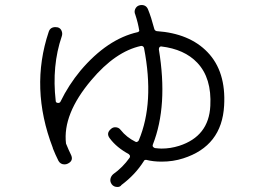

<svg xmlns="http://www.w3.org/2000/svg" viewBox="-20 -756 1040 765"><path d="M448 -11Q433 -11 425 -22Q418 -32 420 -43Q422 -54 431 -62Q469 -89 496 -127Q498 -129 498 -135Q497 -138 493 -142Q445 -168 418 -204Q401 -225 423 -243Q430 -249 439 -249Q453 -249 461 -238Q484 -209 520 -191L524 -190Q531 -192 533 -197Q596 -347 554 -564Q554 -567 550 -571Q546 -573 544 -573H542Q440 -551 344 -437Q229 -301 243 -184Q254 -157 262 -141Q275 -116 250 -104Q244 -101 237 -101Q221 -101 213 -115Q200 -141 191 -164L190 -168Q99 -405 174 -629Q180 -648 201 -648Q208 -647 210 -647Q221 -644 225.5 -633Q230 -622 226 -611Q186 -494 202 -354Q202 -347 210 -346Q218 -345 221 -351Q253 -417 301 -475Q408 -601 529 -628Q534 -630 535 -633Q530 -665 519 -698Q514 -709 518.5 -719.5Q523 -730 533 -734Q539 -736 544 -736Q563 -736 570 -718Q582 -689 595 -640Q597 -634 604 -632Q735 -623 807 -548Q881 -471 873 -335Q864 -174 710 -125Q670 -112 624 -112Q590 -112 563 -119H561Q555 -119 553 -114Q519 -60 464 -19Q459 -11 448 -11ZM622 -571Q618 -571 615.5 -568Q613 -565 613 -559Q650 -335 589 -180Q587 -175 589.5 -171.5Q592 -168 597 -166Q615 -164 624 -164Q659 -164 694 -175Q812 -213 818 -334Q824 -445 766 -506Q715 -560 622 -571Z"/></svg>

Font: Shin Retro Maru Gothic Regular
Style: Regular
Weight: 400
Designer: Iose
Foundry: Typographish
Version: Version 1.002